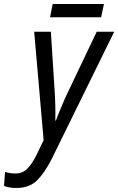

<svg xmlns="http://www.w3.org/2000/svg" viewBox="-114 -694 588 955"><path d="M-33 241Q32 241 70 203.5Q108 166 143 97L454 -536H367L223 -234Q210 -207 192 -164.5Q174 -122 164 -94H161Q162 -126 161 -171Q160 -216 157 -255L139 -536H56L103 3L67 78Q45 122 21.5 145.5Q-2 169 -37 169Q-65 169 -89 161L-94 231Q-67 241 -33 241ZM135 -608 148 -674H403L389 -608Z"/></svg>

Font: Noto Sans UI SemiCondensed
Style: Italic
Weight: 400
Width: 4
Italic angle: -12°
Designer: Monotype Design Team
Foundry: Monotype Imaging Inc.
Version: Version 1.901